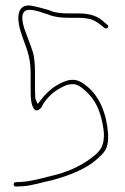

<svg xmlns="http://www.w3.org/2000/svg" viewBox="-20 -696 456 702"><path d="M30 -20C30 -17 35 -14 37 -14H38L62 -15C98 -17 134 -30 170 -37C232 -54 299 -78 343 -122C367 -143 378 -162 375 -208C370 -281 343 -343 301 -378C283 -393 265 -406 242 -404C225 -404 200 -392 186 -383C165 -371 144 -350 128 -329L118 -316L111 -331C109 -335 109 -337 109 -341C108 -352 108 -366 108 -381V-428C108 -460 106 -488 99 -509C92 -531 83 -552 74 -578C71 -585 41 -660 87 -660C111 -660 133 -650 156 -643C177 -634 203 -631 229 -631H266C279 -631 289 -630 301 -628C322 -625 341 -611 352 -602L363 -593C363 -593 364 -592 368 -592C372 -592 376 -596 376 -600C376 -601 375 -603 373 -605L362 -614C340 -636 311 -647 266 -647H229C204 -647 180 -649 159 -659C137 -665 112 -673 88 -676C33 -678 45 -610 58 -573C73 -526 92 -495 92 -429V-381C92 -341 92 -310 107 -295C116 -286 132 -301 135 -310V-311C149 -335 171 -357 192 -369C204 -376 223 -388 242 -388C261 -391 280 -375 291 -365C299 -358 308 -349 318 -336C342 -304 356 -255 360 -208V-207C360 -169 353 -154 333 -134C286 -92 227 -66 168 -53C136 -45 99 -34 60 -31L38 -30C32 -29 30 -28 30 -20Z"/></svg>

Font: Stray Cat
Style: ExLtCn
Weight: 200
Version: Version 1.0